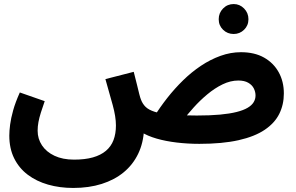

<svg xmlns="http://www.w3.org/2000/svg" viewBox="-20 -698 1462 949"><path d="M342 231Q275 231 217.5 214.5Q160 198 117 165.5Q74 133 50 84.5Q26 36 26 -28Q26 -51 30 -82Q34 -113 45 -152.5Q56 -192 78 -241L201 -198Q190 -167 182 -141.5Q174 -116 170 -94.5Q166 -73 166 -52Q166 -12 187.5 20.5Q209 53 249.5 72Q290 91 346 91Q400 91 439 80Q478 69 503.5 47.5Q529 26 541 -5.5Q553 -37 553 -78Q553 -121 537 -179Q521 -237 501 -307L641 -343Q651 -305 657.5 -277.5Q664 -250 668.5 -232.5Q673 -215 677 -205Q685 -184 700 -169.5Q715 -155 744.5 -145.5Q774 -136 824 -131.5Q874 -127 953 -127Q1019 -127 1067.5 -131.5Q1116 -136 1149.5 -144.5Q1183 -153 1203.5 -165Q1224 -177 1233.5 -192.5Q1243 -208 1243 -226Q1243 -244 1234.5 -261Q1226 -278 1207 -289Q1188 -300 1158 -300Q1119 -300 1080 -281Q1041 -262 1004.5 -231.5Q968 -201 937.5 -167Q907 -133 884 -103L741 -120Q770 -167 806.5 -213.5Q843 -260 885 -301Q927 -342 973.5 -373Q1020 -404 1070 -422Q1120 -440 1171 -440Q1238 -440 1285 -413.5Q1332 -387 1357.5 -341Q1383 -295 1383 -236Q1383 -181 1360.5 -135.5Q1338 -90 1288.5 -56.5Q1239 -23 1159 -5Q1079 13 965 13Q908 13 853.5 6.5Q799 0 754 -13Q709 -26 678 -45.5Q647 -65 636 -91L692 -60Q689 8 663 62Q637 116 591.5 153.5Q546 191 483 211Q420 231 342 231ZM1135 -530Q1104 -530 1082.5 -551Q1061 -572 1061 -603Q1061 -634 1082.5 -656Q1104 -678 1135 -678Q1165 -678 1186.5 -656Q1208 -634 1208 -603Q1208 -572 1186.5 -551Q1165 -530 1135 -530Z"/></svg>

Font: Farlight84_Sys_V01
Style: Bold
Weight: 700
Designer: Monotype Design Team, Nadine Chahine and Nizar Qandah
Foundry: Monotype Imaging Inc.
Version: Version 2.004;October 31, 2024;FontCreator 14.0.0.2814 64-bi